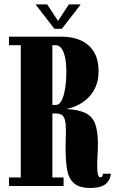

<svg xmlns="http://www.w3.org/2000/svg" viewBox="-20 -872 540 900"><path d="M404.5 9Q350.5 9 325.8 -14Q301 -37 294.2 -78.2Q287.5 -119.5 287.5 -173.5Q287.5 -200 288.2 -223.2Q289 -246.5 289 -259Q289 -292.5 284.2 -309.8Q279.5 -327 269.2 -333.5Q259 -340 242.5 -340H225.5V-40H278V0H22V-40H77.5V-660H22V-700H273.5Q319.5 -700 357.8 -683.2Q396 -666.5 419 -630.8Q442 -595 442 -537.5Q442 -495 427.5 -463.2Q413 -431.5 389.8 -410.2Q366.5 -389 340.2 -377Q314 -365 290 -361Q348.5 -358 380.8 -342Q413 -326 426 -291.5Q439 -257 439 -197.5Q439 -170 437.2 -143.8Q435.5 -117.5 435.5 -95.5Q435.5 -83.5 436.5 -70.8Q437.5 -58 440.8 -49.5Q444 -41 450 -41Q457 -41 459.5 -46Q462 -51 462.5 -57.5H500Q496.5 -34 485 -19.2Q473.5 -4.5 453.5 2.2Q433.5 9 404.5 9ZM225.5 -380H242.5Q258 -380 268.8 -400.8Q279.5 -421.5 285.2 -457Q291 -492.5 291 -535.5Q291 -576.5 284.8 -604.2Q278.5 -632 267.5 -646Q256.5 -660 242 -660H225.5ZM235 -737 146.5 -851.5H201L252 -774L303 -851.5H358.5L270 -737Z"/></svg>

Font: Imbue Thin 10pt Black
Style: Regular
Weight: 900
Version: Version 1.102